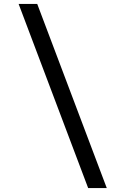

<svg xmlns="http://www.w3.org/2000/svg" viewBox="-20 -850 640 980"><path d="M430 110 75 -830H170L525 110Z"/></svg>

Font: JetBrainsMono NFM
Style: Regular
Weight: 400
Monospace: yes
Designer: Philipp Nurullin, Konstantin Bulenkov
Foundry: JetBrains
Version: Version 2.304; ttfautohint (v1.8.4.7-5d5b);Nerd Fonts 3.3.0